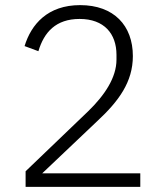

<svg xmlns="http://www.w3.org/2000/svg" viewBox="-20 -730 640 750"><path d="M528 -53H145L360 -257C444 -335 499 -410 499 -511C499 -630 425 -710 293 -710C166 -710 102 -635 76 -550L130 -530C152 -604 198 -656 291 -656C387 -656 435 -598 435 -516V-497C435 -427 389 -358 324 -295L80 -61V0H528Z"/></svg>

Font: IBM Plex Devanagari Light
Style: Regular
Weight: 300
Designer: Mike Abbink, Paul van der Laan, Pieter van Rosmalen, Erin McLaughlin
Foundry: Bold Monday
Version: Version 1.0